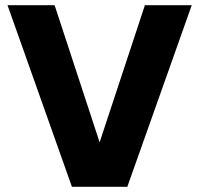

<svg xmlns="http://www.w3.org/2000/svg" viewBox="-20 -722 770 742"><path d="M540 -702H721L472 0H258L9 -702H191L365 -172Z"/></svg>

Font: Poppins
Style: Bold
Weight: 700
Designer: Ninad Kale (Devanagari), Jonny Pinhorn (Latin)
Version: Version 5.002